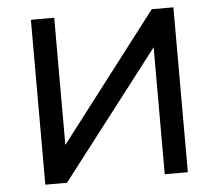

<svg xmlns="http://www.w3.org/2000/svg" viewBox="-51 -756 924 812"><g transform="rotate(-5 411.5 -350.0)"><path d="M109 0V-700H208V-160L622 -700H714V0H616V-539L201 0Z"/></g></svg>

Font: Montserrat Z Med
Style: Regular
Weight: 500
Designer: Julieta Ulanovsky
Foundry: Julieta Ulanovsky
Version: Version 8.000